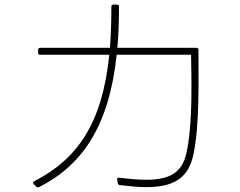

<svg xmlns="http://www.w3.org/2000/svg" viewBox="-20 -806 1040 831"><path d="M154 -569H453C423 -272 315 -117 127 -21C124 -19 123 -17 123 -15C123 -13 124 -11 126 -9L137 2C141 5 145 6 149 4C334 -90 452 -257 485 -569H807C808 -478 816 -267 786 -140C767 -57 711 -28 613 -28C579 -28 541 -31 497 -37C496 -37 495 -37 495 -37C490 -37 487 -35 487 -30C487 -29 487 -29 487 -28L490 -13C491 -8 494 -5 499 -5C541 0 579 4 612 4C727 4 794 -32 816 -133C846 -266 838 -472 839 -591C839 -596 835 -599 830 -599H488C493 -654 495 -713 495 -777C495 -783 492 -786 486 -786H471C465 -786 462 -783 462 -777C462 -713 460 -654 456 -599H154C148 -599 145 -596 145 -590V-578C145 -572 148 -569 154 -569Z"/></svg>

Font: LINE Seed JP_OTF Thin
Style: Regular
Weight: 250
Designer: LY Corporation & Fontrix & Fontworks
Version: Version 1.007